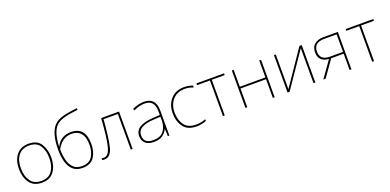

<svg xmlns="http://www.w3.org/2000/svg" viewBox="-2 -1650 5181 2548"><g transform="rotate(-20 2589.0 -376.0)"><path d="M515 -264Q515 -379 463 -458.5Q411 -538 292 -538Q182 -538 120.5 -464Q59 -390 59 -264Q59 -146 115.5 -68Q172 10 286 10Q404 10 459.5 -69Q515 -148 515 -264ZM86 -264Q86 -381 139.5 -447Q193 -513 292 -513Q398 -513 443 -440.5Q488 -368 488 -264Q488 -155 439.5 -85Q391 -15 286 -15Q185 -15 135.5 -84.5Q86 -154 86 -264Z M635 -317Q635 -234 655 -159Q675 -84 724 -37Q773 10 859 10Q975 10 1025.5 -65Q1076 -140 1076 -250Q1076 -491 874 -491Q727 -491 663 -362H661Q670 -565 747 -643Q785 -681 857 -702.5Q929 -724 1059 -738L1056 -762Q933 -749 852.5 -727Q772 -705 728 -659Q685 -616 660 -533.5Q635 -451 635 -317ZM861 -15Q782 -15 739 -60Q696 -105 679 -175.5Q662 -246 662 -323Q740 -466 873 -466Q956 -466 1002.5 -413Q1049 -360 1049 -250Q1049 -150 1005.5 -82.5Q962 -15 861 -15Z M1568 0V-528H1315Q1299 -267 1269 -144Q1239 -21 1171 -21Q1148 -21 1138 -24V1Q1142 2 1150 3Q1158 4 1171 4Q1260 4 1291 -124Q1322 -252 1340 -503H1542V0Z M2061 -275V-220Q2059 -129 2013 -72Q1967 -15 1867 -15Q1735 -15 1735 -129Q1735 -199 1796.5 -232Q1858 -265 1960 -270ZM1923 -537Q1879 -537 1837.5 -526.5Q1796 -516 1756 -498L1765 -472Q1844 -512 1923 -512Q1993 -512 2027 -472.5Q2061 -433 2061 -343V-300L1958 -294Q1840 -287 1773.5 -247.5Q1707 -208 1707 -129Q1707 -66 1747 -28Q1787 10 1867 10Q1948 10 1993 -23.5Q2038 -57 2059 -103H2061L2065 0H2087V-350Q2087 -537 1923 -537Z M2472 10Q2513 10 2548 2Q2583 -6 2608 -16V-41Q2545 -15 2472 -15Q2358 -15 2307 -87Q2256 -159 2256 -261Q2256 -372 2318.5 -442.5Q2381 -513 2489 -513Q2518 -513 2547.5 -507.5Q2577 -502 2607 -489L2612 -514Q2556 -538 2489 -538Q2368 -538 2298.5 -460Q2229 -382 2229 -261Q2229 -145 2287 -67.5Q2345 10 2472 10Z M3051 -503H2869V0H2843V-503H2661V-528H3051Z M3187 -528V-289H3548V-528H3574V0H3548V-264H3187V0H3161V-528Z M3782 -528H3756V0H3785L4123 -494Q4122 -472 4122 -459.5Q4122 -447 4122 -426V0H4148V-528H4116L3781 -37Q3782 -60 3782 -74.5Q3782 -89 3782 -114Z M4308 -376Q4308 -503 4455 -503H4632V-255H4449Q4308 -255 4308 -376ZM4294 0 4456 -230H4632V0H4658V-528H4452Q4378 -528 4329.5 -490.5Q4281 -453 4281 -374Q4281 -311 4315 -274Q4349 -237 4425 -231L4261 0Z M5159 -503H4977V0H4951V-503H4769V-528H5159Z"/></g></svg>

Font: Noto Sans UI Thin
Style: Regular
Weight: 250
Designer: Monotype Design Team
Foundry: Monotype Imaging Inc.
Version: Version 1.901